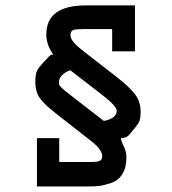

<svg xmlns="http://www.w3.org/2000/svg" viewBox="-20 -589 626 698"><path d="M470.7 -569.3V-402.3H387.7V-483.4H288.1Q256.8 -483.4 246.6 -480Q236.3 -476.6 236.3 -460Q236.3 -440.4 275.4 -409.2L406.2 -307.6Q452.1 -271.5 471.7 -245.1Q491.2 -218.8 491.2 -182.6Q491.2 -157.2 485.4 -145.5Q479.5 -133.8 451.2 -100.6Q440.4 -86.9 419.9 -86.9Q419.9 -76.2 431.6 -53.7Q439.5 -38.1 439.5 -15.6Q439.5 20.5 424.8 43.9Q410.2 67.4 383.8 76.2Q357.4 85 340.8 86.9Q324.2 88.9 300.8 88.9H114.3V-86.9H195.3V0H300.8Q322.3 0 331.1 -1Q339.8 -2 345.7 -6.3Q351.6 -10.7 351.6 -21.5Q351.6 -44.9 311.5 -76.2L185.5 -174.8Q142.6 -208 125.5 -231.4Q108.4 -254.9 108.4 -292Q108.4 -320.3 115.7 -334Q123 -347.7 159.2 -384.8Q165 -390.6 173.8 -390.6Q148.4 -425.8 148.4 -463.9Q148.4 -569.3 292 -569.3ZM352.5 -243.2 236.3 -333Q223.6 -331.1 209 -318.8Q194.3 -306.6 194.3 -290Q194.3 -283.2 195.8 -279.8Q197.3 -276.4 206.5 -267.6Q215.8 -258.8 236.3 -243.2L357.4 -149.4Q404.3 -158.2 404.3 -186.5Q404.3 -203.1 352.5 -243.2Z"/></svg>

Font: Thabit-Bold
Style: Bold
Weight: 700
Designer: Regenerated by Nadim Shaikli
Foundry: MAK Alagha
Version: 0.01